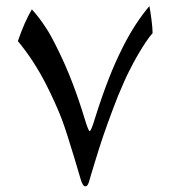

<svg xmlns="http://www.w3.org/2000/svg" viewBox="-20 -622 577 650"><path d="M87.9 -590.3Q101.6 -575.2 112.8 -560.3Q124 -545.4 133.3 -531.2Q143.1 -517.1 153.8 -497.3Q164.6 -477.5 177.2 -451.7Q202.1 -401.4 224.6 -343Q247.1 -284.7 267.6 -216.8Q279.3 -178.2 283.7 -178.2Q288.6 -178.2 301.8 -222.2Q313.5 -259.8 325 -292.5Q336.4 -325.2 347.9 -354.7Q359.4 -384.3 371.3 -410.9Q383.3 -437.5 396 -462.9Q417.5 -505.4 439.9 -539.6Q462.4 -573.7 485.8 -601.6Q487.3 -592.8 489.3 -580.6Q491.2 -568.4 492.9 -555.2Q494.6 -542 495.6 -530Q496.6 -518.1 496.6 -509.8Q484.9 -496.6 473.4 -479.2Q461.9 -461.9 451.2 -443.8Q440.4 -425.8 431.4 -408.7Q422.4 -391.6 416 -378.9Q407.7 -362.8 398.9 -342.3Q390.1 -321.8 379.4 -296.9Q360.8 -249.5 345 -205.8Q329.1 -162.1 316.4 -122.1L300.3 -70.3Q292.5 -45.9 288.3 -30.5Q284.2 -15.1 281.2 -6.3Q278.3 2.4 275.6 5.6Q272.9 8.8 268.6 8.8Q259.8 8.8 252.4 -17.6L231.4 -88.4Q218.8 -129.9 208.3 -162.8Q197.8 -195.8 188 -221.7Q178.2 -247.1 165 -276.1Q151.9 -305.2 135.3 -337.9Q115.2 -377 91.8 -413.1Q68.4 -449.2 40.5 -482.9Q51.8 -515.6 63.5 -542.2Q75.2 -568.8 87.9 -590.3Z"/></svg>

Font: HM XNiloofar
Style: Regular
Weight: 400
Designer: Hossein Movahhedian
Version: Version 2.8, 2015